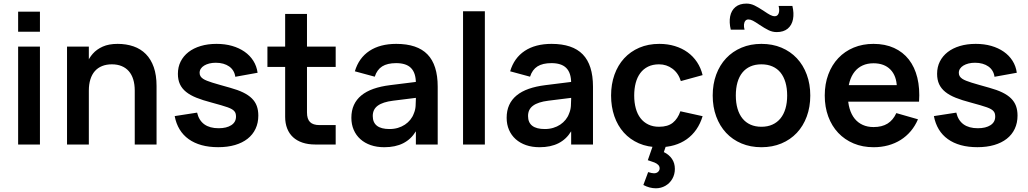

<svg xmlns="http://www.w3.org/2000/svg" viewBox="-20 -797 5672 1059"><path d="M80 -621.8V-732.5H200.3V-621.8ZM80 0V-540H200.3V0Z M723.2 -297.2Q723.2 -332 714.9 -358.9Q706.6 -385.8 690.6 -404.2Q674.6 -422.7 651 -432.4Q627.5 -442.2 597 -442.2Q566.6 -442.2 543 -432.6Q519.3 -423.1 503.1 -404.7Q486.9 -386.2 478.5 -359.1Q470 -332 470 -297.2L443.3 -382.4Q447.4 -414.4 458.8 -445.2Q470.1 -476.1 491.7 -500.5Q513.2 -525 546.8 -540Q580.2 -555 628.7 -555Q676.8 -555 716.5 -541.2Q756.2 -527.4 784.5 -498.8Q812.8 -470.1 828.2 -426.3Q843.5 -382.6 843.5 -322.7V0H723.2ZM349.7 0V-540H470V0Z M1183.4 14.8Q1235.2 14.8 1276.1 2.8Q1317 -9.2 1345.6 -31.7Q1374.2 -54.2 1389.5 -86.6Q1404.8 -118.9 1404.8 -159.5Q1404.8 -189.2 1396.3 -212.5Q1387.8 -235.9 1369.2 -254.2Q1350.6 -272.6 1321.1 -287Q1291.6 -301.3 1249.2 -313Q1218.3 -321.6 1193.5 -328.7Q1168.8 -335.8 1150.9 -341.3Q1134.8 -346.5 1121.8 -351.5Q1108.8 -356.6 1099.8 -362.6Q1090.8 -368.7 1085.9 -376.5Q1081 -384.4 1081 -395.3Q1081 -407.8 1087.6 -417.9Q1094.2 -428.1 1106.1 -435.3Q1118 -442.6 1134.4 -446.8Q1150.8 -450.9 1170.4 -450.9Q1192.7 -450.9 1211.5 -445.6Q1230.2 -440.2 1244.2 -430.3Q1258.2 -420.4 1266.8 -406Q1275.4 -391.6 1277.8 -373.5L1400.8 -395.7Q1395.8 -432.3 1377.2 -461.7Q1358.6 -491.1 1328.9 -511.8Q1299.2 -532.5 1260.1 -543.8Q1221.1 -555 1174.2 -555Q1126.1 -555 1086.8 -543.2Q1047.4 -531.4 1019.5 -509.7Q991.7 -488 976.4 -457.7Q961.2 -427.3 961.2 -389.8Q961.2 -356.9 972.4 -332.7Q983.7 -308.4 1006.5 -290Q1029.3 -271.6 1063.9 -257.8Q1098.5 -244 1145.7 -231.7Q1177.1 -223.2 1199.6 -216.6Q1222.1 -210 1235.6 -205.2Q1249.6 -200.1 1258.4 -195Q1267.2 -189.9 1272.4 -183.8Q1277.7 -177.6 1279.7 -170.4Q1281.7 -163.2 1281.7 -153.8Q1281.7 -123.4 1255.6 -106.5Q1229.6 -89.7 1185.9 -89.7Q1137 -89.7 1107 -111.3Q1077.1 -132.9 1067.1 -175.8L943.5 -156.7Q951.2 -115.5 970.6 -83.5Q990 -51.5 1020.6 -29.6Q1051.2 -7.7 1092.1 3.6Q1133 14.8 1183.4 14.8Z M1455 -428H1831.5V-540H1455ZM1831.5 -107H1743Q1724.8 -107 1711.6 -111.2Q1698.4 -115.3 1689.9 -123.9Q1681.4 -132.4 1677.3 -145.7Q1673.2 -158.9 1673.2 -177.2V-720.1H1552.8V-162.7V-152.6Q1552.8 -116.8 1564 -88.2Q1575.2 -59.7 1596.4 -40.2Q1617.5 -20.8 1648.3 -10.4Q1679.2 0 1717.9 0H1728H1831.5Z M2165.7 -555Q2076.2 -555 2017.6 -516.2Q1959 -477.3 1937.3 -403.7L2047 -374Q2059.5 -412.8 2088 -430.8Q2116.5 -448.8 2165.3 -448.8Q2192.2 -448.8 2212.6 -442.3Q2233.1 -435.8 2246.7 -422.2Q2260.2 -408.6 2267 -387.8Q2273.8 -366.9 2273.8 -338.2V-251.8Q2273.8 -233.8 2272.3 -211.9Q2270.8 -190 2262.3 -170.7Q2255.9 -152.5 2243.3 -136.8Q2230.8 -121.1 2213.5 -109.6Q2196.2 -98.1 2174.8 -91.7Q2153.3 -85.3 2128.4 -85.3Q2082.2 -85.3 2059.1 -103.3Q2036 -121.3 2036 -157.1Q2036 -175.2 2042.6 -189.3Q2049.2 -203.4 2063.3 -213.9Q2077.3 -224.3 2098.5 -231.2Q2119.7 -238.1 2148.3 -241.6L2305.6 -261.2L2298.6 -348.2L2131.7 -327.4Q2079.9 -321 2039.9 -307Q1999.9 -292.9 1972.8 -270.5Q1945.8 -248.2 1931.9 -217.6Q1918 -187 1918 -147.1Q1918 -110.7 1931 -80.7Q1943.9 -50.8 1967.8 -29.4Q1991.7 -8 2025 3.5Q2058.3 15 2099.6 15Q2160.8 15 2204 -7Q2247.1 -28.9 2273.8 -72.7V0H2394.2V-318.8Q2394.2 -438.9 2337.8 -497Q2281.5 -555 2165.7 -555Z M2534 0V-735H2654.3V0Z M3022.2 -555Q2932.7 -555 2874.1 -516.2Q2815.5 -477.3 2793.8 -403.7L2903.5 -374Q2916 -412.8 2944.5 -430.8Q2973 -448.8 3021.8 -448.8Q3048.7 -448.8 3069.1 -442.3Q3089.6 -435.8 3103.2 -422.2Q3116.8 -408.6 3123.5 -387.8Q3130.3 -366.9 3130.3 -338.2V-251.8Q3130.3 -233.8 3128.8 -211.9Q3127.2 -190 3118.8 -170.7Q3112.4 -152.5 3099.8 -136.8Q3087.2 -121.1 3070 -109.6Q3052.7 -98.1 3031.2 -91.7Q3009.8 -85.3 2984.9 -85.3Q2938.8 -85.3 2915.6 -103.3Q2892.5 -121.3 2892.5 -157.1Q2892.5 -175.2 2899.1 -189.3Q2905.8 -203.4 2919.8 -213.9Q2933.8 -224.3 2955 -231.2Q2976.2 -238.1 3004.8 -241.6L3162.1 -261.2L3155.1 -348.2L2988.2 -327.4Q2936.4 -321 2896.4 -307Q2856.4 -292.9 2829.3 -270.5Q2802.2 -248.2 2788.4 -217.6Q2774.5 -187 2774.5 -147.1Q2774.5 -110.7 2787.5 -80.7Q2800.4 -50.8 2824.3 -29.4Q2848.2 -8 2881.5 3.5Q2914.8 15 2956.1 15Q3017.3 15 3060.5 -7Q3103.6 -28.9 3130.3 -72.7V0H3250.7V-318.8Q3250.7 -438.9 3194.3 -497Q3138 -555 3022.2 -555Z M3597.7 241.5Q3625.8 241.5 3649.8 227.9Q3673.8 214.3 3688 189.8Q3702.3 165.2 3702.3 134.7Q3702.3 102.9 3686.5 79.6Q3670.7 56.2 3641.5 41.8L3661.3 -16.2L3588.5 -15.3L3553 86.8Q3554 87.3 3555 87.4Q3555.9 87.4 3556.9 87.8Q3577.2 94.1 3589.7 99.2Q3602.2 104.3 3610.2 112.2Q3618.3 120.1 3618.3 131.8Q3618.3 142.5 3609.8 150.7Q3601.2 158.8 3587.2 158.8Q3575.4 158.8 3555 152.2L3528.5 223.3Q3562.5 241.5 3597.7 241.5ZM3615 15Q3660.3 15 3698.8 3.8Q3737.2 -7.4 3767.8 -29.1Q3798.4 -50.8 3820.7 -82.9Q3842.9 -114.9 3855.3 -156.2L3732.7 -183.3Q3718.6 -142.2 3691 -120Q3663.5 -97.8 3615 -97.8Q3581.6 -97.8 3556 -110.2Q3530.3 -122.5 3512.9 -145Q3495.5 -167.4 3486.8 -199.3Q3478 -231.2 3478 -270Q3478 -308 3486.3 -339.5Q3494.6 -370.9 3511.6 -393.8Q3528.7 -416.8 3554.5 -429.5Q3580.3 -442.2 3615 -442.2Q3656.5 -442.2 3689 -418Q3721.6 -393.8 3735.3 -349.8L3855.3 -382.7Q3845.8 -422.4 3824.5 -454.5Q3803.2 -486.5 3772.3 -508.8Q3741.3 -531.1 3701.9 -543Q3662.5 -555 3616.7 -555Q3555.3 -555 3506.2 -533.9Q3457.1 -512.8 3422.4 -475Q3387.8 -437.2 3369.1 -384.8Q3350.5 -332.4 3350.5 -270Q3350.5 -208.5 3368.5 -156.1Q3386.6 -103.8 3420.7 -65.8Q3454.8 -27.8 3503.8 -6.4Q3552.9 15 3615 15Z M4263.8 -620Q4240.8 -620 4219.2 -630.5Q4197.6 -641 4167.7 -661.1Q4146.1 -675.8 4132.8 -682.8Q4119.5 -689.7 4107.8 -689.7Q4097.2 -689.7 4091 -682.1Q4084.8 -674.5 4083.5 -661.6Q4082.3 -648.7 4086.7 -633.3H4010.7Q4000.9 -673.8 4007.2 -706.5Q4013.6 -739.2 4036.4 -758.2Q4059.2 -777.2 4097.2 -777.2Q4120.3 -777.2 4141.9 -766.7Q4163.5 -756.2 4193.6 -736.1Q4215.2 -721.3 4228.4 -714.4Q4241.7 -707.5 4253.3 -707.5Q4268.8 -707.5 4274.9 -723.7Q4280.9 -739.9 4274.5 -764.2H4350.5Q4360.2 -723.8 4353.9 -691Q4347.6 -658.1 4324.8 -639Q4301.9 -620 4263.8 -620ZM4179.7 15Q4240.4 15 4290 -5.8Q4339.5 -26.5 4375 -64.2Q4410.4 -101.9 4429.8 -154.5Q4449.2 -207 4449.2 -270.2Q4449.2 -333.1 4429.8 -385.5Q4410.5 -438 4375.1 -475.7Q4339.7 -513.4 4290.1 -534.2Q4240.6 -555 4179.7 -555Q4119.4 -555 4069.9 -534.1Q4020.3 -513.2 3985.1 -475.7Q3949.8 -438.2 3930.4 -385.8Q3911 -333.3 3911 -270.2Q3911 -207.2 3930.3 -154.7Q3949.7 -102.2 3984.9 -64.4Q4020.2 -26.6 4069.7 -5.8Q4119.2 15 4179.7 15ZM4179.7 -97.8Q4145.9 -97.8 4119.6 -109.5Q4093.3 -121.2 4075.3 -143.4Q4057.3 -165.6 4047.9 -197.7Q4038.5 -229.8 4038.5 -270.2Q4038.5 -310.8 4047.6 -342.7Q4056.8 -374.7 4074.7 -396.7Q4092.6 -418.8 4118.9 -430.5Q4145.2 -442.2 4179.7 -442.2Q4213.9 -442.2 4240.5 -430.5Q4267 -418.9 4285 -396.8Q4302.9 -374.7 4312.3 -342.6Q4321.7 -310.6 4321.7 -270.2Q4321.7 -229.8 4312.3 -198Q4302.9 -166.2 4284.8 -143.9Q4266.7 -121.7 4240.3 -109.8Q4214 -97.8 4179.7 -97.8Z M4798.3 -96.2Q4764.9 -96.2 4738.6 -108.1Q4712.2 -120 4694 -142.5Q4675.8 -165.1 4666.2 -197.7Q4656.5 -230.2 4656.5 -271.5Q4656.5 -313.1 4666.1 -346Q4675.7 -378.8 4693.8 -401.5Q4711.8 -424.2 4738.1 -436.1Q4764.3 -448 4797.7 -448Q4857.3 -448 4891.3 -413.3Q4925.2 -378.6 4926.8 -315.9L4927.2 -236.3H5049.1Q5054.1 -309.3 5039.7 -368.3Q5025.2 -427.2 4992.9 -468.6Q4960.6 -510 4911.3 -532.5Q4862 -555 4797.7 -555Q4738.1 -555 4688.6 -534.5Q4639.1 -513.9 4603.8 -476.5Q4568.4 -439.2 4548.7 -386.6Q4529 -334 4529 -270Q4529 -206.9 4548.4 -154.3Q4567.8 -101.8 4603.3 -64.2Q4638.8 -26.6 4688.3 -5.8Q4737.9 15 4798.3 15Q4841.1 15 4878.9 4.7Q4916.7 -5.7 4948 -25.4Q4979.2 -45.1 5003.4 -73.7Q5027.5 -102.3 5043.2 -139L4923.8 -173.2Q4906.2 -134.5 4875.4 -115.3Q4844.6 -96.2 4798.3 -96.2ZM5025.1 -327.5H4633.8L4630.7 -236.3H5049.1Z M5370.9 14.8Q5422.7 14.8 5463.6 2.8Q5504.5 -9.2 5533.1 -31.7Q5561.8 -54.2 5577 -86.6Q5592.3 -118.9 5592.3 -159.5Q5592.3 -189.2 5583.8 -212.5Q5575.2 -235.9 5556.7 -254.2Q5538.1 -272.6 5508.6 -287Q5479.1 -301.3 5436.7 -313Q5405.8 -321.6 5381 -328.7Q5356.2 -335.8 5338.4 -341.3Q5322.3 -346.5 5309.3 -351.5Q5296.3 -356.6 5287.3 -362.6Q5278.3 -368.7 5273.4 -376.5Q5268.5 -384.4 5268.5 -395.3Q5268.5 -407.8 5275.1 -417.9Q5281.8 -428.1 5293.6 -435.3Q5305.5 -442.6 5321.9 -446.8Q5338.3 -450.9 5357.9 -450.9Q5380.2 -450.9 5399 -445.6Q5417.8 -440.2 5431.7 -430.3Q5445.7 -420.4 5454.3 -406Q5462.9 -391.6 5465.3 -373.5L5588.3 -395.7Q5583.3 -432.3 5564.7 -461.7Q5546.1 -491.1 5516.4 -511.8Q5486.7 -532.5 5447.6 -543.8Q5408.6 -555 5361.8 -555Q5313.6 -555 5274.2 -543.2Q5234.9 -531.4 5207 -509.7Q5179.2 -488 5163.9 -457.7Q5148.7 -427.3 5148.7 -389.8Q5148.7 -356.9 5159.9 -332.7Q5171.2 -308.4 5194 -290Q5216.8 -271.6 5251.4 -257.8Q5286 -244 5333.2 -231.7Q5364.6 -223.2 5387.1 -216.6Q5409.6 -210 5423.1 -205.2Q5437.1 -200.1 5445.9 -195Q5454.7 -189.9 5459.9 -183.8Q5465.2 -177.6 5467.2 -170.4Q5469.2 -163.2 5469.2 -153.8Q5469.2 -123.4 5443.1 -106.5Q5417.1 -89.7 5373.4 -89.7Q5324.5 -89.7 5294.5 -111.3Q5264.6 -132.9 5254.6 -175.8L5131 -156.7Q5138.8 -115.5 5158.1 -83.5Q5177.5 -51.5 5208.1 -29.6Q5238.7 -7.7 5279.6 3.6Q5320.5 14.8 5370.9 14.8Z"/></svg>

Font: Vela Sans GX ExtLt
Style: Regular
Weight: 200
Designer: Principal design: Mikhail Sharanda - project Manrope.
Design modification: Ravid Balaliev
Foundry: Mikhail Sharanda
Version: Version 1.001